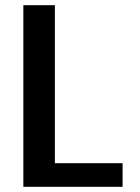

<svg xmlns="http://www.w3.org/2000/svg" viewBox="-20 -720 540 740"><path d="M70 0V-700H191.5V-91H452.5V0Z"/></svg>

Font: Trispace Medium
Style: Regular
Weight: 500
Designer: Tyler Finck
Foundry: Etcetera Type Company
Version: Version 1.210; ttfautohint (v1.8.3)